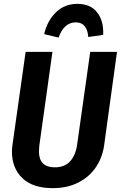

<svg xmlns="http://www.w3.org/2000/svg" viewBox="-20 -961 627 996"><path d="M520 -206Q511 -143 477 -93Q443 -43 386 -14Q329 15 254 15Q150 15 96 -37Q42 -89 42 -174Q42 -193 45 -212L113 -692H252L184 -206Q182 -186 182 -176Q182 -93 264 -93Q315 -93 343.5 -124Q372 -155 380 -210L448 -692H587ZM209 -784Q226 -855 271 -898Q316 -941 382 -941Q450 -941 484.5 -896Q519 -851 515 -780L438 -769Q432 -845 373 -845Q342 -845 319.5 -824.5Q297 -804 284 -766Z"/></svg>

Font: Fira Sans Condensed SemiBold
Style: Italic
Weight: 600
Width: 3
Italic angle: -8°
Designer: bBox Type GmbH & Carrois Corporate GbR & Edenspiekermann AG
Foundry: bBox Type GmbH & Carrois Corporate GbR & Edenspiekermann AG
Version: Version 4.301